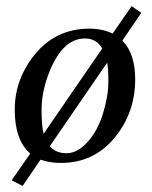

<svg xmlns="http://www.w3.org/2000/svg" viewBox="-20 -524 499 629"><path d="M331.1 -318.8 143.1 -44.9Q163.1 -22 198.2 -22Q233.4 -22 266.6 -58.6Q299.8 -94.7 317.4 -152.3Q335 -210 335 -254.9Q335 -299.8 331.1 -318.8ZM123 -85.9 314.9 -365.2Q295.9 -398.4 257.8 -397.9Q181.6 -397.9 137.2 -276.4Q116.2 -218.8 116.2 -164.1Q116.2 -109.4 123 -85.9ZM422.9 -264.2Q422.9 -154.3 355 -72.3Q287.1 9.8 179.2 9.8Q143.1 9.8 112.8 -1L54.2 85L18.1 66.9L79.1 -21Q28.3 -64.5 28.3 -165Q28.3 -265.6 95.7 -347.7Q164.1 -429.7 272 -430.2Q314.9 -430.2 349.1 -414.1L411.1 -503.9L442.9 -481.9L380.9 -391.1Q422.9 -348.1 422.9 -264.2Z"/></svg>

Font: Unna-Italic
Style: Italic
Weight: 400
Italic angle: -8°
Designer: Jorge de Buen U.
Foundry: Omnibus-Type
Version: Version 2.006;PS 002.006;hotconv 1.0.70;makeotf.lib2.5.58329